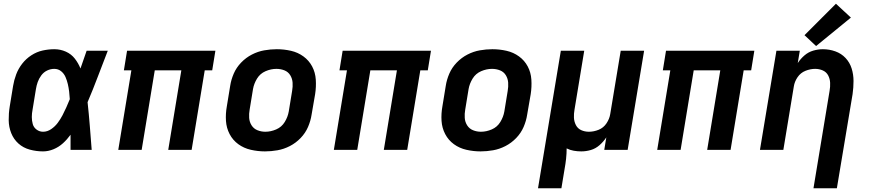

<svg xmlns="http://www.w3.org/2000/svg" viewBox="-20 -801 4648 1026"><path d="M210 8Q238 8 266 -3.5Q294 -15 316.5 -35.5Q339 -56 357 -81Q357 -40 357 0H470Q465 -64 460 -127.5Q455 -191 448 -255Q477 -323 503 -392Q529 -461 556 -530H443Q427 -483 410 -435Q399 -463 380 -487.5Q361 -512 332 -525Q303 -538 270 -538Q239 -538 207.5 -531Q176 -524 147.5 -505.5Q119 -487 98.5 -460.5Q78 -434 66.5 -403.5Q55 -373 50 -342L32 -232Q26 -195 26.5 -158.5Q27 -122 40 -89.5Q53 -57 78.5 -34Q104 -11 139 -1.5Q174 8 210 8ZM210 -97Q191 -97 175.5 -108.5Q160 -120 155 -138Q150 -156 150 -175.5Q150 -195 154 -215L172 -325Q175 -344 181.5 -362.5Q188 -381 200.5 -398Q213 -415 231.5 -424Q250 -433 270 -433Q291 -433 306.5 -420.5Q322 -408 330 -389.5Q338 -371 342.5 -351.5Q347 -332 349.5 -311.5Q352 -291 353 -271Q344 -249 334.5 -227.5Q325 -206 314 -185Q303 -164 288.5 -144.5Q274 -125 253.5 -111Q233 -97 210 -97Z M612 0H737L807 -425H949L879 0H1004L1074 -425H1114L1131 -530H659L642 -425H682Z M1396 8Q1429 8 1463 2Q1497 -4 1529 -20.5Q1561 -37 1586.5 -63.5Q1612 -90 1626 -122.5Q1640 -155 1645 -188L1664 -298Q1670 -337 1667.5 -375.5Q1665 -414 1648 -446Q1631 -478 1601.5 -499.5Q1572 -521 1535 -529.5Q1498 -538 1459 -538Q1426 -538 1392 -532Q1358 -526 1326 -509.5Q1294 -493 1268.5 -466.5Q1243 -440 1229 -407.5Q1215 -375 1210 -342L1192 -232Q1185 -193 1187.5 -155Q1190 -117 1207 -84.5Q1224 -52 1253.5 -30.5Q1283 -9 1320.5 -0.5Q1358 8 1396 8ZM1398 -97Q1376 -97 1356 -105Q1336 -113 1324.5 -131Q1313 -149 1311.5 -171Q1310 -193 1314 -215L1332 -325Q1337 -354 1353.5 -381Q1370 -408 1399 -420.5Q1428 -433 1457 -433Q1480 -433 1500 -425Q1520 -417 1531 -399Q1542 -381 1543.5 -359.5Q1545 -338 1541 -315L1523 -205Q1518 -176 1501.5 -149Q1485 -122 1456 -109.5Q1427 -97 1398 -97Z M1764 0H1889L1959 -425H2101L2031 0H2156L2226 -425H2266L2283 -530H1811L1794 -425H1834Z M2548 8Q2581 8 2615 2Q2649 -4 2681 -20.5Q2713 -37 2738.5 -63.5Q2764 -90 2778 -122.5Q2792 -155 2797 -188L2816 -298Q2822 -337 2819.5 -375.5Q2817 -414 2800 -446Q2783 -478 2753.5 -499.5Q2724 -521 2687 -529.5Q2650 -538 2611 -538Q2578 -538 2544 -532Q2510 -526 2478 -509.5Q2446 -493 2420.5 -466.5Q2395 -440 2381 -407.5Q2367 -375 2362 -342L2344 -232Q2337 -193 2339.5 -155Q2342 -117 2359 -84.5Q2376 -52 2405.5 -30.5Q2435 -9 2472.5 -0.5Q2510 8 2548 8ZM2550 -97Q2528 -97 2508 -105Q2488 -113 2476.5 -131Q2465 -149 2463.5 -171Q2462 -193 2466 -215L2484 -325Q2489 -354 2505.5 -381Q2522 -408 2551 -420.5Q2580 -433 2609 -433Q2632 -433 2652 -425Q2672 -417 2683 -399Q2694 -381 2695.5 -359.5Q2697 -338 2693 -315L2675 -205Q2670 -176 2653.5 -149Q2637 -122 2608 -109.5Q2579 -97 2550 -97Z M2855 205H2980L2997 102Q3002 75 3005 47.5Q3008 20 3008 -8Q3026 1 3046 4.5Q3066 8 3086 8Q3112 8 3137.5 0.5Q3163 -7 3184 -25.5Q3205 -44 3220 -67L3209 0H3334L3422 -530H3297L3241 -192Q3237 -166 3221 -142Q3205 -118 3179 -107.5Q3153 -97 3127 -97Q3105 -97 3086 -105.5Q3067 -114 3057.5 -132.5Q3048 -151 3047 -172Q3046 -193 3050 -215L3102 -530H2977Z M3492 0H3617L3687 -425H3829L3759 0H3884L3954 -425H3994L4011 -530H3539L3522 -425H3562Z M4327 205H4452L4536 -298Q4541 -333 4541 -368Q4541 -403 4531 -435Q4521 -467 4498.5 -491Q4476 -515 4444 -526.5Q4412 -538 4377 -538Q4352 -538 4326 -530.5Q4300 -523 4279 -505Q4258 -487 4243 -464L4254 -530H4129L4041 0H4166L4222 -339Q4226 -365 4242 -388.5Q4258 -412 4284 -422.5Q4310 -433 4336 -433Q4358 -433 4377 -424.5Q4396 -416 4405.5 -398Q4415 -380 4416 -358.5Q4417 -337 4413 -315ZM4341 -555 4527 -707 4447 -781 4279 -613Z"/></svg>

Font: Iosevka Sparkle Oblique
Style: Bold
Weight: 700
Italic angle: -9°
Designer: Belleve Invis
Foundry: Belleve Invis
Version: Version 4.5.0; ttfautohint (v1.8.3)